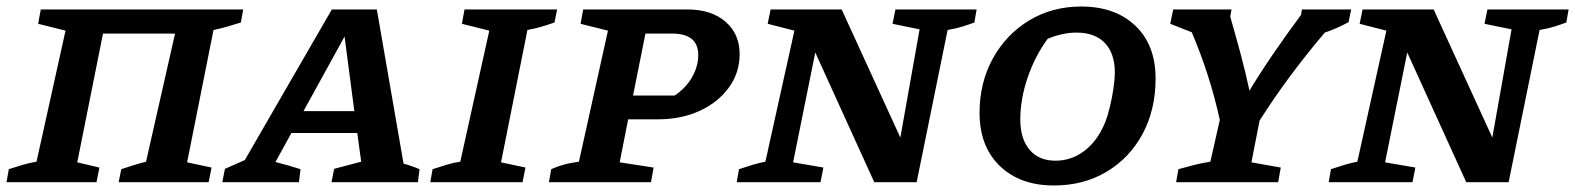

<svg xmlns="http://www.w3.org/2000/svg" viewBox="-29 -559 4832 589"><path d="M287 -456 208 -61 276 -45 267 0H-9L-2 -40Q20 -47 39.5 -53Q59 -59 83 -63L172 -465L88 -486L96 -530H717L710 -490Q684 -482 665 -476.5Q646 -471 626 -467L545 -61L620 -45L611 0H335L343 -40Q361 -46 378.5 -51.5Q396 -57 419 -63L508 -456Z M1209 -57Q1235 -50 1258 -40L1253 0H988L996 -41L1079 -63L1067 -151H865L816 -62Q836 -57 855 -51.5Q874 -46 893 -40L888 0H653L661 -41L722 -68L989 -530H1127ZM902 -218H1058L1028 -447Z M1291 0 1298 -40Q1320 -47 1341 -53.5Q1362 -60 1383 -63L1472 -465L1388 -486L1396 -530H1680L1672 -490Q1649 -482 1630 -476.5Q1611 -471 1589 -467L1508 -61L1583 -45L1574 0Z M1655 0 1662 -40Q1677 -47 1697.5 -53Q1718 -59 1747 -63L1836 -465L1752 -486L1760 -530H2080Q2153 -530 2196.5 -492.5Q2240 -455 2240 -393Q2240 -336 2207 -290.5Q2174 -245 2117.5 -219Q2061 -193 1990 -193H1898L1872 -61L1976 -45L1968 0ZM2033 -456H1951L1913 -266H2041Q2076 -290 2094.5 -323Q2113 -356 2113 -390Q2113 -456 2033 -456Z M2718 -530H2967L2960 -490Q2941 -483 2923.5 -477.5Q2906 -472 2878 -467L2783 0H2653L2472 -398L2404 -61L2497 -45L2488 0H2231L2238 -40Q2259 -47 2278.5 -53Q2298 -59 2319 -63L2408 -465L2326 -486L2335 -530H2553L2733 -137L2792 -469L2709 -486Z M3204 10Q3100 10 3038 -50Q2976 -110 2976 -213Q2976 -306 3017 -380Q3058 -454 3128.5 -496.5Q3199 -539 3288 -539Q3392 -539 3454 -480Q3516 -421 3516 -318Q3516 -222 3476 -148Q3436 -74 3365.5 -32Q3295 10 3204 10ZM3209 -66Q3258 -66 3298 -96.5Q3338 -127 3361 -183Q3369 -203 3376 -232Q3383 -261 3387 -289.5Q3391 -318 3391 -336Q3391 -395 3360.5 -427Q3330 -459 3273 -459Q3231 -459 3185 -440Q3146 -387 3123.5 -321Q3101 -255 3101 -192Q3101 -133 3129.5 -99.5Q3158 -66 3209 -66Z M3579 0 3586 -40Q3611 -47 3634.5 -53Q3658 -59 3684 -63L3713 -191Q3698 -260 3676.5 -327Q3655 -394 3627 -460L3561 -486L3570 -530H3749L3745 -508Q3762 -449 3777 -393Q3792 -337 3804 -281Q3836 -334 3877 -394Q3918 -454 3962 -513L3965 -530H4116L4108 -491Q4071 -471 4035 -459Q3979 -393 3928.5 -325Q3878 -257 3835 -189L3810 -61L3900 -45L3892 0Z M4534 -530H4783L4776 -490Q4757 -483 4739.5 -477.5Q4722 -472 4694 -467L4599 0H4469L4288 -398L4220 -61L4313 -45L4304 0H4047L4054 -40Q4075 -47 4094.5 -53Q4114 -59 4135 -63L4224 -465L4142 -486L4151 -530H4369L4549 -137L4608 -469L4525 -486Z"/></svg>

Font: Piazzolla SC SemiBold
Style: Italic
Weight: 600
Italic angle: -11.3°
Designer: Juan Pablo del Peral
Foundry: Huerta Tipografica
Version: Version 1.330